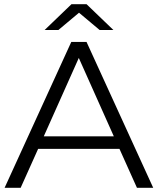

<svg xmlns="http://www.w3.org/2000/svg" viewBox="-20 -901 757 921"><path d="M553 -187H163L79 0H2L322 -700H395L715 0H637ZM526 -247 358 -623 190 -247ZM458 -757 359 -840 260 -757H194L323 -881H395L524 -757Z"/></svg>

Font: Idrija
Style: Regular
Weight: 400
Designer: Julieta Ulanovsky
Foundry: Julieta Ulanovsky
Version: Version 7.200